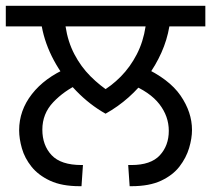

<svg xmlns="http://www.w3.org/2000/svg" viewBox="-27 -642 728 662"><path d="M337 -250Q282 -281 236 -328.5Q190 -376 159 -433.5Q128 -491 117 -551H-7V-622H681V-551H557Q549 -504 529.5 -460.5Q510 -417 481.5 -378Q453 -339 416.5 -306.5Q380 -274 337 -250ZM475 -551H199Q207 -498 229.5 -455Q252 -412 285 -379Q318 -346 356 -322L318 -323Q357 -345 389.5 -378Q422 -411 444.5 -454.5Q467 -498 475 -551ZM39 -193Q39 -261 83 -317.5Q127 -374 206 -408L246 -353Q194 -329 156.5 -289.5Q119 -250 119 -195Q119 -141 151 -107Q183 -73 254 -73H259L254 0H248Q186 0 145.5 -19Q105 -38 81.5 -67.5Q58 -97 48.5 -130.5Q39 -164 39 -193ZM635 -194Q635 -165 625 -131.5Q615 -98 592 -68Q569 -38 528.5 -19Q488 0 426 0H420L415 -73H426Q493 -73 524 -106.5Q555 -140 555 -191Q555 -241 522.5 -283Q490 -325 421 -353L464 -412Q556 -370 595.5 -312.5Q635 -255 635 -194Z"/></svg>

Font: lgurmukhi05
Style: Book
Weight: 400
Designer: Jelle Bosma - Monotype Design Team
Foundry: Monotype Imaging Inc.
Version: Version 2.003